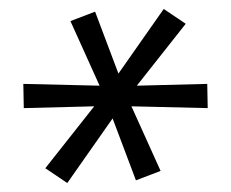

<svg xmlns="http://www.w3.org/2000/svg" viewBox="-20 -554 515 428"><path d="M130 -146 81 -179 190 -317 33 -313 32 -367 202 -363 137 -507 192 -528 244 -390 345 -534 394 -501 285 -363 442 -367 443 -313 273 -317 338 -173 283 -152 231 -290Z"/></svg>

Font: Iosevka QP Light
Style: Italic
Weight: 300
Italic angle: -9°
Designer: Belleve Invis
Foundry: Belleve Invis
Version: Version 20.0.0; ttfautohint (v1.8.4)